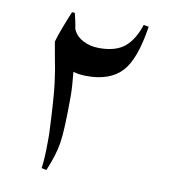

<svg xmlns="http://www.w3.org/2000/svg" viewBox="-77 -737 722 808"><g transform="rotate(10 283.5 -333.5)"><path d="M153.8 -2Q160.2 -42 160.2 -122.1V-147Q153.8 -299.8 145.5 -363.5Q137.2 -427.2 129.9 -459.5L116.2 -536.1Q123 -561.5 139.4 -604.2Q155.8 -647 166 -670.4L177.7 -669.9Q182.1 -652.8 185.5 -637.2Q189 -621.6 191.4 -604.5Q202.1 -575.7 232.9 -558.6Q263.7 -541.5 304.2 -541.5Q374.5 -541.5 412.6 -572.8Q450.7 -604 472.2 -669.9L494.1 -666Q472.7 -523.9 422.6 -470.2Q372.6 -416.5 274.4 -416.5Q239.7 -416.5 215.3 -424.3Q221.7 -358.4 221.7 -324.2Q221.7 -176.8 212.9 -121.3Q204.1 -65.9 174.8 2.4Z"/></g></svg>

Font: Noto Nastaliq Urdu
Style: Regular
Weight: 400
Designer: Monotype Design Team
Foundry: Monotype Imaging Inc.
Version: Version 1.02 uh